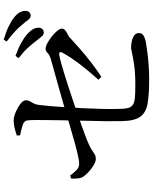

<svg xmlns="http://www.w3.org/2000/svg" viewBox="86 -924 828 1040"><g transform="rotate(-90 500.0 -404.0)"><path d="M843 -581Q831 -581 821 -594Q811 -607 796 -625Q781 -645 759.5 -668.5Q738 -692 705 -717L717 -734Q757 -720 787 -703.5Q817 -687 837 -669Q855 -652 862.5 -638Q870 -624 870 -610Q870 -597 863 -589Q856 -581 843 -581ZM591 -10Q509 -10 459.5 -18.5Q410 -27 387.5 -58.5Q365 -90 364 -158Q363 -196 363.5 -243Q364 -290 365.5 -336Q367 -382 367 -415Q368 -447 368.5 -484Q369 -521 369.5 -556.5Q370 -592 370 -621.5Q370 -651 368 -668Q367 -686 345.5 -694Q324 -702 287 -709L286 -727Q309 -735 330 -739.5Q351 -744 367 -744Q388 -744 414 -732.5Q440 -721 458.5 -706.5Q477 -692 477 -678Q477 -666 471.5 -656.5Q466 -647 460 -636Q454 -625 452 -609Q449 -588 445.5 -548.5Q442 -509 439 -460Q436 -411 433.5 -359Q431 -307 430 -259.5Q429 -212 430 -176Q430 -145 434.5 -126.5Q439 -108 451.5 -99Q464 -90 489 -87.5Q514 -85 557 -85Q624 -85 666 -91Q708 -97 731 -102.5Q754 -108 763 -108Q779 -108 797.5 -104Q816 -100 828.5 -90.5Q841 -81 841 -65Q841 -49 827 -40.5Q813 -32 793 -28Q770 -24 734.5 -19.5Q699 -15 661 -12.5Q623 -10 591 -10ZM588 -285Q634 -335 673 -386.5Q712 -438 734 -479Q740 -489 736.5 -494Q733 -499 722 -497Q704 -494 672 -485Q640 -476 602 -464Q564 -452 524.5 -439Q485 -426 451 -414.5Q417 -403 395 -395Q371 -387 341.5 -376.5Q312 -366 282.5 -355Q253 -344 230 -333Q212 -324 201.5 -316.5Q191 -309 182 -304Q173 -299 158 -299Q145 -299 124 -311.5Q103 -324 85 -341.5Q67 -359 59 -374Q54 -386 53 -401.5Q52 -417 53 -433L69 -438Q84 -418 98.5 -403.5Q113 -389 134 -389Q148 -389 181 -396.5Q214 -404 253.5 -415Q293 -426 329.5 -437Q366 -448 389 -454Q419 -463 461 -475.5Q503 -488 549 -500.5Q595 -513 635 -524.5Q675 -536 701 -543Q723 -550 733.5 -560.5Q744 -571 756 -571Q769 -571 787 -561Q805 -551 823 -537Q841 -523 853 -508Q865 -493 865 -483Q865 -472 855.5 -464.5Q846 -457 832.5 -450.5Q819 -444 809 -433Q785 -411 752.5 -382.5Q720 -354 682.5 -325Q645 -296 604 -269ZM935 -652Q922 -652 912 -666Q902 -680 886 -698Q871 -717 850.5 -736Q830 -755 795 -782L805 -798Q846 -786 876 -771.5Q906 -757 925 -742Q944 -727 952.5 -711.5Q961 -696 961 -681Q961 -667 954 -659.5Q947 -652 935 -652Z"/></g></svg>

Font: Noto Serif JP ExtraLight Medium
Style: Regular
Weight: 500
Version: Version 2.003-H1;hotconv 1.1.1;makeotfexe 2.6.0